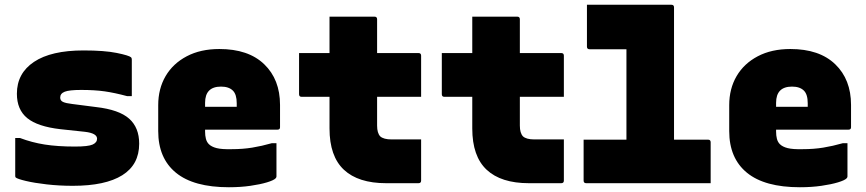

<svg xmlns="http://www.w3.org/2000/svg" viewBox="-20 -770 3640 807"><path d="M295 -154Q351 -154 369.5 -162.5Q388 -171 388 -187Q388 -210 337 -216L234 -227Q138 -238 94.5 -273.5Q51 -309 51 -376Q51 -462 123 -510Q195 -558 331 -558Q419 -558 470.5 -547.5Q522 -537 531 -529Q534 -526 534 -519V-366H514Q462 -380 420 -386Q378 -392 321 -392Q271 -392 252 -384.5Q233 -377 233 -360Q233 -347 245 -341.5Q257 -336 283 -333L384 -320Q480 -309 522.5 -271.5Q565 -234 565 -166Q565 -78 494 -33.5Q423 11 286 11Q229 11 176.5 5Q124 -1 88.5 -9.5Q53 -18 46 -24Q44 -26 44 -31V-190H64Q114 -171 168 -162.5Q222 -154 295 -154Z M902 -564Q1024 -564 1090.5 -500Q1157 -436 1157 -329V-235Q1157 -225 1146 -225H842V-217Q842 -200 845.5 -186.5Q849 -173 858 -164Q869 -153 890.5 -147.5Q912 -142 953 -143Q1000 -143 1040 -149.5Q1080 -156 1122 -168H1142V-28Q1142 -24 1138 -20Q1130 -12 1102 -3.5Q1074 5 1032.5 11Q991 17 942 17Q794 17 719.5 -44Q645 -105 645 -219V-328Q645 -397 676 -450Q707 -503 765 -533.5Q823 -564 902 -564ZM909 -406Q842 -406 842 -338V-321H975V-336Q975 -373 959 -389Q942 -406 909 -406Z M1237 -547H1365V-700H1554Q1565 -700 1565 -689V-547H1739Q1750 -547 1750 -536V-363H1565V-242Q1565 -211 1578 -197Q1592 -184 1626 -184H1750V-11Q1750 0 1739 0H1603Q1486 0 1425.5 -56.5Q1365 -113 1365 -230V-363H1248Q1237 -363 1237 -374Z M1837 -547H1965V-700H2154Q2165 -700 2165 -689V-547H2339Q2350 -547 2350 -536V-363H2165V-242Q2165 -211 2178 -197Q2192 -184 2226 -184H2350V-11Q2350 0 2339 0H2203Q2086 0 2025.5 -56.5Q1965 -113 1965 -230V-363H1848Q1837 -363 1837 -374Z M2433 -183H2613V-563H2458Q2447 -563 2447 -574V-750H2802Q2813 -750 2813 -739V-183H2956Q2967 -183 2967 -172V0H2444Q2433 0 2433 -11Z M3302 -564Q3424 -564 3490.5 -500Q3557 -436 3557 -329V-235Q3557 -225 3546 -225H3242V-217Q3242 -200 3245.5 -186.5Q3249 -173 3258 -164Q3269 -153 3290.5 -147.5Q3312 -142 3353 -143Q3400 -143 3440 -149.5Q3480 -156 3522 -168H3542V-28Q3542 -24 3538 -20Q3530 -12 3502 -3.5Q3474 5 3432.5 11Q3391 17 3342 17Q3194 17 3119.5 -44Q3045 -105 3045 -219V-328Q3045 -397 3076 -450Q3107 -503 3165 -533.5Q3223 -564 3302 -564ZM3309 -406Q3242 -406 3242 -338V-321H3375V-336Q3375 -373 3359 -389Q3342 -406 3309 -406Z"/></svg>

Font: Recursive Mn Lnr St Blk
Style: Regular
Weight: 900
Monospace: yes
Version: Version 1.079;hotconv 1.0.112;makeotfexe 2.5.65598; ttfautoh